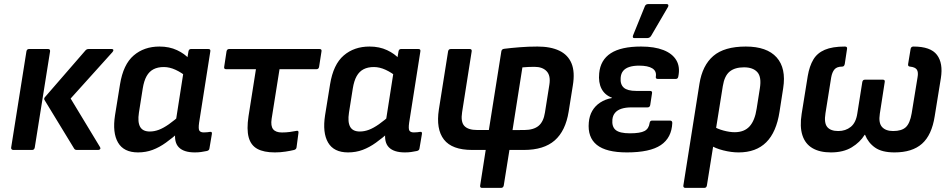

<svg xmlns="http://www.w3.org/2000/svg" viewBox="-20 -731 4641 936"><path d="M354.6 0Q344.9 0 341.2 -7L196.8 -243.9Q193.4 -250.3 198.4 -256.7L396.6 -485.1Q402.6 -492.1 412.6 -492.1H524.6Q531.3 -492.1 532.4 -487.7Q533.6 -483.4 528.6 -477.4L324.4 -250.7L467.6 -14Q471.2 -8.4 468.2 -4.2Q465.2 0 459.2 0ZM44.5 0Q39.8 0 36.6 -3.3Q33.4 -6.7 34.4 -11.7L108.8 -480.4Q110.8 -492.1 121.8 -492.1H214.1Q225.4 -492.1 224.1 -480.4L149.4 -11.7Q147.1 0 136.7 0Z M652.8 12Q583.4 12 555.4 -36Q527.4 -83.9 540.8 -169.6L565.1 -319.9Q580.8 -417 631.6 -460.5Q682.3 -504.1 757.4 -504.1Q805.7 -504.1 843.2 -486.4Q880.7 -468.7 901.7 -444.2L890.3 -355.9Q865.7 -376.9 836.1 -390.6Q806.6 -404.2 778.7 -404.2Q749.1 -404.2 728.4 -393.4Q707.6 -382.7 694.7 -359.8Q681.8 -336.9 675.8 -299.3L657.2 -181.6Q650.2 -136.1 663 -113Q675.7 -89.9 710.3 -89.9Q731.9 -89.9 754.2 -98.2Q776.4 -106.5 803.3 -125.3Q830.2 -144 864.4 -174.9L854.4 -88.3Q820.6 -58.4 788.8 -35.6Q757 -12.7 724.1 -0.4Q691.2 12 652.8 12ZM929.7 12Q876.3 12 852 -12.6Q827.6 -37.1 835 -88.8L838.3 -111.2L836.9 -139.1L877.3 -397.7L891 -434.8L898.7 -480.4Q899.7 -486.1 902.8 -489.1Q906 -492.1 911 -492.1H995.2Q1007.6 -492.1 1005.3 -480.4L950.6 -132.7Q946.3 -102.1 952.1 -93.8Q957.9 -85.5 973.2 -85.5Q982.2 -85.5 990.1 -86.3Q998.1 -87.2 1004.1 -88.2Q1015.1 -89.9 1012.8 -77.2L1001 -7.4Q1000 2.9 987.3 5.3Q973.9 8 960.5 10Q947.1 12 929.7 12Z M1319.9 12Q1266.2 12 1234.5 -5.3Q1202.8 -22.7 1192.3 -61.6Q1181.8 -100.5 1191.5 -164.1L1227.7 -393.6H1082.9Q1070.5 -393.6 1072.9 -405.3L1084.3 -480.4Q1086.6 -492.1 1097.3 -492.1H1537.3Q1549.6 -492.1 1547.3 -480.4L1535.6 -405.3Q1533.6 -393.6 1522.5 -393.6H1342.7L1304.2 -151.7Q1298.9 -117.1 1311.5 -101.1Q1324.1 -85.2 1354.1 -85.2Q1374.4 -85.2 1393.1 -87.7Q1411.7 -90.2 1426.4 -93.2Q1436.7 -94.9 1435 -83.2L1425.6 -12.4Q1424.3 -3 1413.9 0Q1396.6 4.3 1371.8 8.1Q1347 12 1319.9 12Z M1676.8 12Q1607.4 12 1579.4 -36Q1551.4 -83.9 1564.8 -169.6L1589.1 -319.9Q1604.8 -417 1655.6 -460.5Q1706.3 -504.1 1781.4 -504.1Q1829.7 -504.1 1867.2 -486.4Q1904.7 -468.7 1925.7 -444.2L1914.3 -355.9Q1889.7 -376.9 1860.1 -390.6Q1830.6 -404.2 1802.7 -404.2Q1773.1 -404.2 1752.4 -393.4Q1731.6 -382.7 1718.7 -359.8Q1705.8 -336.9 1699.8 -299.3L1681.2 -181.6Q1674.2 -136.1 1687 -113Q1699.7 -89.9 1734.3 -89.9Q1755.9 -89.9 1778.2 -98.2Q1800.4 -106.5 1827.3 -125.3Q1854.2 -144 1888.4 -174.9L1878.4 -88.3Q1844.6 -58.4 1812.8 -35.6Q1781 -12.7 1748.1 -0.4Q1715.2 12 1676.8 12ZM1953.7 12Q1900.3 12 1876 -12.6Q1851.6 -37.1 1859 -88.8L1862.3 -111.2L1860.9 -139.1L1901.3 -397.7L1915 -434.8L1922.7 -480.4Q1923.7 -486.1 1926.8 -489.1Q1930 -492.1 1935 -492.1H2019.2Q2031.6 -492.1 2029.3 -480.4L1974.6 -132.7Q1970.3 -102.1 1976.1 -93.8Q1981.9 -85.5 1997.2 -85.5Q2006.2 -85.5 2014.1 -86.3Q2022.1 -87.2 2028.1 -88.2Q2039.1 -89.9 2036.8 -77.2L2025 -7.4Q2024 2.9 2011.3 5.3Q1997.9 8 1984.5 10Q1971.1 12 1953.7 12Z M2330.5 185Q2318.8 185 2320.8 173.3L2347.8 0H2281.9Q2183.5 0 2144.2 -50.7Q2104.8 -101.4 2119.5 -197.2L2164.4 -480.4Q2166.4 -492.1 2178.1 -492.1H2269.4Q2281.4 -492.1 2279.4 -480.4L2232.8 -184.3Q2225.2 -137.1 2243.6 -117.2Q2262 -97.2 2306.7 -97.2H2363.2L2424.1 -481Q2425.8 -491.4 2437.5 -493.1Q2471.5 -497.4 2513.6 -500.7Q2555.7 -504.1 2600.3 -504.1Q2664.3 -504.1 2706.6 -483.9Q2748.8 -463.8 2766.2 -422Q2783.5 -380.1 2772.5 -314L2752.2 -186.9Q2737.2 -92.9 2684.2 -46.4Q2631.1 0 2534.1 0H2463.5L2435.8 173.3Q2433.5 185 2422.1 185ZM2478.6 -96.9 2536.7 -97.2Q2581.8 -97.6 2605.9 -117.8Q2629.9 -138.1 2636.6 -182.3L2658.2 -318.5Q2665.1 -362.3 2644.9 -383.7Q2624.7 -405.2 2585.5 -405.2Q2570.2 -405.2 2555.6 -404.5Q2541 -403.8 2526.7 -402.5Z M3036.1 12Q2935 12 2889.4 -24.8Q2843.9 -61.6 2850.4 -133.9Q2853.1 -166.2 2867.3 -190.6Q2881.4 -215 2906.1 -231.2Q2930.8 -247.4 2962.9 -253.1L2963.2 -254.7Q2928.6 -267.4 2912.5 -298.2Q2896.5 -329 2901.1 -374.2Q2907.1 -438.6 2957.5 -471.4Q3007.9 -504.1 3105.1 -504.1Q3170.6 -504.1 3214.3 -486.9Q3258.1 -469.7 3277.2 -437.2Q3296.4 -404.6 3286.7 -357.9Q3284.7 -346.2 3274.6 -346.2H3186.9Q3175.2 -346.2 3177.2 -357.6Q3181.5 -384.1 3160.3 -397.6Q3139 -411 3095.5 -411Q3068.2 -411 3048.4 -404.7Q3028.6 -398.4 3017.9 -385.4Q3007.1 -372.4 3005.7 -351.5Q3003.1 -319.6 3020.9 -303.7Q3038.6 -287.8 3081.7 -287.8H3148.6Q3161 -287.8 3158.6 -276.1L3149.9 -219.2Q3147.9 -207.5 3136.9 -207.5H3058Q3030.4 -207.5 3010.2 -201.1Q2989.9 -194.6 2978.7 -181.4Q2967.4 -168.3 2965.4 -148.4Q2962.1 -113.2 2981.5 -97.2Q3001 -81.1 3050.8 -81.1Q3101.1 -81.1 3122.1 -92.4Q3143.2 -103.6 3146.9 -131.5Q3148.6 -143.2 3159.3 -143.2H3246Q3257.4 -143.2 3257.4 -131.5Q3254.4 -59.3 3201.5 -23.7Q3148.6 12 3036.1 12ZM3072.5 -545.3Q3066.5 -545.3 3065.3 -549.5Q3064.2 -553.7 3066.5 -559.4L3123.3 -699.6Q3126 -706.7 3130.7 -709Q3135.4 -711.3 3142 -711.3H3229.6Q3236.3 -711.3 3238 -706.7Q3239.7 -702 3236 -696.3L3154.7 -557Q3148 -545.3 3134.6 -545.3Z M3320.8 185Q3315.8 185 3313.1 181.7Q3310.4 178.3 3311.4 173.3L3389.8 -322.4Q3404.1 -412.4 3457.5 -458.2Q3510.9 -504.1 3615.7 -504.1Q3718.8 -504.1 3766.1 -451.2Q3813.3 -398.3 3798 -301L3780.3 -187Q3765 -86.6 3715.3 -37.3Q3665.7 12 3580.7 12Q3545 12 3505.7 2Q3466.4 -8 3443.7 -23.3L3455.4 -116.4Q3477.7 -102.4 3507.4 -94.5Q3537.1 -86.5 3561.4 -86.5Q3608.2 -86.5 3634.1 -114.9Q3660 -143.3 3668.7 -201.4L3684.3 -300.3Q3693.3 -355.7 3672 -379.3Q3650.8 -402.8 3607 -402.8Q3562.5 -402.8 3537.1 -382.1Q3511.7 -361.3 3503.7 -311.2L3426.1 173.3Q3424.1 185 3413.1 185Z M4030.6 12Q3976.3 12 3940.9 -8.7Q3905.5 -29.3 3891.8 -71.4Q3878.1 -113.4 3888.1 -176.2L3917.8 -360.6Q3926.1 -409.1 3945.1 -440.8Q3964 -472.5 4000.9 -488.3Q4037.9 -504.1 4098.9 -504.1Q4111.6 -504.1 4109.3 -492.4L4098.2 -419Q4095.5 -406.3 4085.9 -406.3Q4059.7 -406.3 4048.2 -392.8Q4036.7 -379.4 4032.1 -353.8L4004.1 -178.5Q3996.5 -131.7 4012.8 -111.9Q4029 -92.2 4066.5 -92.2Q4102.4 -92.2 4127.6 -112.6Q4152.8 -133 4159.4 -177.9L4183.7 -330.9Q4185.7 -342.6 4196.8 -342.6H4283.7Q4295.4 -342.6 4293 -330.9L4269.1 -176.5Q4262.1 -131.7 4280 -111.9Q4297.9 -92.2 4333.8 -92.2Q4375.6 -92.2 4395.8 -110.9Q4416.1 -129.7 4424.4 -178.5L4453 -353.8Q4457.7 -379.1 4449.7 -391.4Q4441.7 -403.7 4416.2 -406.3Q4405.1 -407 4407.1 -419L4419.2 -492.4Q4421.2 -504.1 4433.3 -504.1Q4517.1 -504.1 4547.7 -463.4Q4578.4 -422.8 4566.7 -349.9L4536.7 -164.5Q4522.4 -72.4 4474.7 -30.2Q4427.1 12 4340.8 12Q4279.4 12 4246.1 -11.4Q4212.7 -34.7 4197.1 -73.7H4195.1Q4172.7 -37.3 4132.1 -12.7Q4091.4 12 4030.6 12Z"/></svg>

Font: Sofia Sans Hairline
Style: Italic
Weight: 1
Italic angle: -9°
Designer: Botio Nikoltchev, Ani Petrova
Foundry: lettersoup
Version: Version 4.102